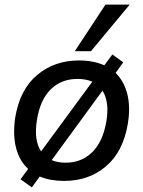

<svg xmlns="http://www.w3.org/2000/svg" viewBox="-20 -775 621 832"><path d="M35 0ZM118 37 69 2 102 -43Q64 -78 49.5 -134.5Q35 -191 46 -266Q66 -387 141 -450Q216 -513 322 -513Q385 -513 432 -492L467 -539L514 -505L481 -459Q517 -424 531.5 -368Q546 -312 534 -239Q514 -118 439.5 -54.5Q365 9 258 9Q198 9 152 -10ZM140 -255Q126 -167 158 -119L380 -421Q353 -433 316 -433Q246 -433 200 -388Q154 -343 140 -255ZM265 -70Q333 -70 379.5 -115.5Q426 -161 441 -249Q455 -334 424 -382L204 -81Q230 -70 265 -70ZM304 -553 437 -755H542L374 -553Z"/></svg>

Font: Winston Medium
Style: Italic
Weight: 500
Italic angle: -9°
Designer: Original fonts by Vernon Adams / Changes by Cristiano Sobral
Foundry: Original fonts by Vernon Adams / Changes by Cristiano Sobral
Version: Version 2.503;July 17, 2020;FontCreator 13.0.0.2655 64-bit